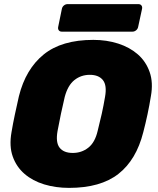

<svg xmlns="http://www.w3.org/2000/svg" viewBox="-20 -904 767 934"><path d="M316 10Q251 10 195 -7Q139 -24 99.5 -58Q60 -92 42 -142.5Q24 -193 36 -261Q43 -303 52.5 -347.5Q62 -392 72 -436Q105 -568 192.5 -639Q280 -710 434 -710Q499 -710 555 -692Q611 -674 650.5 -639.5Q690 -605 708 -553.5Q726 -502 714 -436Q707 -392 697.5 -347.5Q688 -303 677 -261Q643 -126 556 -58Q469 10 316 10ZM334 -160Q377 -160 409.5 -185.5Q442 -211 455 -267Q466 -310 475 -350.5Q484 -391 491 -433Q501 -489 480.5 -514.5Q460 -540 417 -540Q374 -540 342 -514.5Q310 -489 295 -433Q285 -391 276.5 -350.5Q268 -310 260 -267Q250 -211 270 -185.5Q290 -160 334 -160ZM281 -750Q271 -750 266 -756.5Q261 -763 263 -773L281 -861Q283 -871 291 -877.5Q299 -884 309 -884H653Q663 -884 668 -877.5Q673 -871 671 -861L652 -773Q650 -763 642 -756.5Q634 -750 624 -750Z"/></svg>

Font: Rubik ExtraBold
Style: Italic
Weight: 800
Italic angle: -12°
Designer: Hubert and Fischer
Foundry: Hubert and Fischer
Version: Version 2.300;gftools[0.9.30]